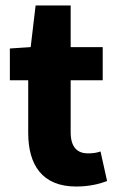

<svg xmlns="http://www.w3.org/2000/svg" viewBox="-20 -669 428 701"><path d="M258 12C307 12 345 2 371 -8L347 -116C334 -111 317 -109 301 -109C264 -109 238 -130 238 -186V-376H355V-497H238V-649H110L92 -497L16 -492V-376H83V-184C83 -67 134 12 258 12Z"/></svg>

Font: Source Sans Pro
Style: Bold
Weight: 700
Designer: Paul D. Hunt
Foundry: Adobe Systems Incorporated
Version: Version 3.006;hotconv 1.0.111;makeotfexe 2.5.65597